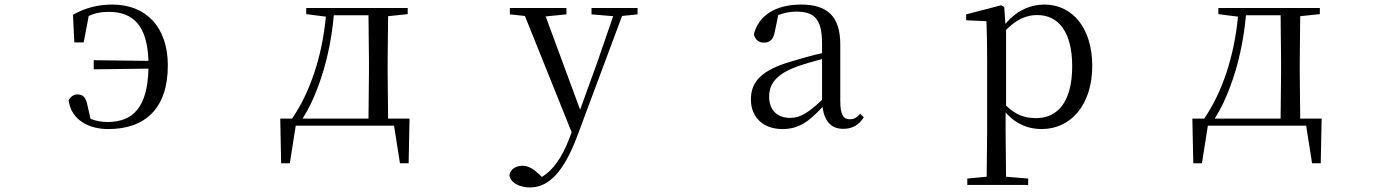

<svg xmlns="http://www.w3.org/2000/svg" viewBox="-20 -551 6040 842"><path d="M391 -247 631 -250C627 -77 561 -16 451 -16C425 -16 402 -20 377 -30L364 -87C357 -123 345 -137 319 -137C304 -137 289 -127 281 -111C292 -26 368 15 455 15C616 15 716 -75 716 -264C716 -433 620 -531 473 -531C412 -531 353 -517 300 -486L306 -365H347L369 -481C397 -494 424 -499 457 -499C563 -499 626 -440 631 -284L391 -287Z M1323 -489 1409 -478C1393 -305 1340 -146 1261 -31H1209L1213 165H1251L1277 0H1708L1734 165H1772L1776 -31H1682L1680 -229V-288L1682 -480L1768 -489V-516H1323ZM1596 -31H1307C1334 -73 1356 -120 1374 -169C1411 -266 1434 -374 1444 -484H1596L1598 -288V-229Z M2574 -488 2669 -480 2598 -274 2524 -70 2373 -479 2464 -488V-516H2216V-488L2282 -481L2487 29L2476 58C2445 138 2406 196 2356 225L2344 213C2321 191 2298 176 2272 176C2244 176 2219 189 2214 217C2218 251 2260 271 2304 271C2385 271 2451 206 2511 47L2708 -481L2776 -488V-516H2574Z M3678 14C3717 14 3747 -2 3768 -37L3752 -52C3736 -34 3724 -28 3707 -28C3680 -28 3665 -45 3665 -108V-355C3665 -479 3609 -531 3493 -531C3380 -531 3306 -482 3286 -400C3292 -377 3307 -364 3330 -364C3355 -364 3372 -377 3378 -413L3393 -485C3420 -495 3445 -500 3471 -500C3550 -500 3585 -470 3585 -359V-318C3541 -308 3494 -295 3452 -282C3320 -244 3273 -193 3273 -115C3273 -32 3332 15 3411 15C3483 15 3528 -18 3587 -82C3595 -22 3623 14 3678 14ZM3585 -113C3522 -53 3486 -34 3446 -34C3390 -34 3353 -66 3353 -128C3353 -183 3386 -226 3470 -257C3504 -270 3544 -281 3585 -292Z M4548 15C4677 15 4770 -92 4770 -263C4770 -427 4683 -531 4561 -531C4500 -531 4439 -506 4389 -446L4384 -520L4371 -528L4217 -488V-462L4306 -458C4308 -408 4309 -355 4309 -287V27L4307 224L4222 232V260H4489V232L4392 224L4390 27V-58C4438 -3 4494 15 4548 15ZM4392 -420C4442 -470 4485 -485 4529 -485C4620 -485 4682 -413 4682 -261C4682 -95 4611 -33 4524 -33C4475 -33 4435 -46 4392 -88Z M5323 -489 5409 -478C5393 -305 5340 -146 5261 -31H5209L5213 165H5251L5277 0H5708L5734 165H5772L5776 -31H5682L5680 -229V-288L5682 -480L5768 -489V-516H5323ZM5596 -31H5307C5334 -73 5356 -120 5374 -169C5411 -266 5434 -374 5444 -484H5596L5598 -288V-229Z"/></svg>

Font: Harano Aji Mincho CN
Style: Regular
Weight: 400
Foundry: Masamichi Hosoda
Version: HaranoAjiMinchoCN-Regular version 20230610;ttx 4.39.4